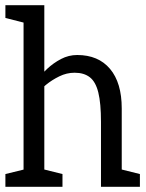

<svg xmlns="http://www.w3.org/2000/svg" viewBox="-20 -720 564 740"><path d="M369.2 -250Q369.2 -322.3 358.9 -363.6Q348.7 -404.8 326.2 -422.2Q303.8 -439.7 267.5 -439.7L277.5 -508Q359 -508 404.1 -454.5Q449.2 -401 449.2 -302V-250ZM150.8 0H70.8V-700H150.8ZM369.2 0V-250H449.2V0ZM109.2 -346.7 82.5 -355Q82.5 -355 92 -370.5Q101.5 -386 119.2 -408.8Q137 -431.5 161.2 -454.2Q185.5 -477 215 -492.5Q244.5 -508 277.5 -508L267.5 -439.7Q237 -439.7 208.5 -425.7Q180 -411.7 157.4 -393.2Q134.8 -374.7 122 -360.7Q109.2 -346.7 109.2 -346.7ZM0.8 -700H80.8L85.7 -629.2L0.8 -650.8ZM439.2 0 432.5 -70.8 519.2 -49.2V0ZM140.8 0 134.2 -70.8 220.8 -49.2V0ZM0.8 0V-49.2L85.8 -70L80.8 0Z"/></svg>

Font: Epunda Slab Light
Style: Regular
Weight: 300
Designer: Simon Atzbach
Foundry: typofactur
Version: Version 1.102